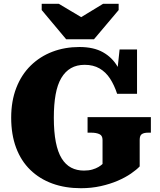

<svg xmlns="http://www.w3.org/2000/svg" viewBox="-20 -976 844 1013"><path d="M329 -769H476L606 -923V-956H524L363 -858L453 -859L290 -956H200V-923ZM717 -238V-98Q701 -81 671.5 -60.5Q642 -40 601.5 -22.5Q561 -5 511.5 6Q462 17 407 17Q324 17 256.5 -7.5Q189 -32 140 -79.5Q91 -127 65 -196.5Q39 -266 39 -355Q39 -443 66 -512.5Q93 -582 142 -630Q191 -678 256.5 -703Q322 -728 399 -728Q474 -728 523 -700.5Q572 -673 600 -625Q628 -577 642 -513L593 -546L611 -715H703V-481H598Q583 -527 560.5 -561.5Q538 -596 505 -615Q472 -634 427 -634Q385 -634 354.5 -616.5Q324 -599 303.5 -564.5Q283 -530 273.5 -477.5Q264 -425 264 -355Q264 -280 274.5 -226.5Q285 -173 305.5 -140Q326 -107 355.5 -91.5Q385 -76 423 -76Q448 -76 467 -81.5Q486 -87 499.5 -95Q513 -103 521 -111V-238Q521 -261 504 -268.5Q487 -276 462 -276H442V-358H776V-276H761Q740 -276 728.5 -268.5Q717 -261 717 -238Z"/></svg>

Font: Roboto Serif ExtraBold
Style: Regular
Weight: 800
Designer: Greg Gazdowicz
Foundry: Commercial Type
Version: Version 1.008